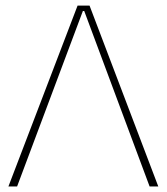

<svg xmlns="http://www.w3.org/2000/svg" viewBox="-20 -670 600 690"><path d="M277.8 -630.4 41.5 0H10.3L258.8 -649.9H301.8L548.8 0H517.6L282.7 -630.4Z"/></svg>

Font: Estedad-FD Thin
Style: Regular
Weight: 100
Designer: Amin Abedi
Version: Version 7.3